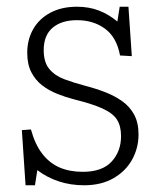

<svg xmlns="http://www.w3.org/2000/svg" viewBox="-20 -537 474 571"><path d="M56 14 45 -150 72 -152Q84 -108 105.5 -80Q127 -52 157 -39Q187 -26 226 -26Q284 -26 312 -56.5Q340 -87 340 -132Q340 -162 328 -181Q316 -200 285.5 -214Q255 -228 202 -241Q175 -248 150 -258Q125 -268 105 -283.5Q85 -299 73 -322.5Q61 -346 61 -380Q61 -419 78.5 -450Q96 -481 129.5 -499Q163 -517 209 -517Q245 -517 274.5 -505.5Q304 -494 329 -473L336 -517H362L372 -370L337 -372Q327 -426 292.5 -451.5Q258 -477 209 -477Q163 -477 136.5 -454.5Q110 -432 110 -388Q110 -352 126.5 -332Q143 -312 171 -301.5Q199 -291 233 -282Q264 -274 292.5 -263Q321 -252 343.5 -236Q366 -220 379 -196Q392 -172 392 -137Q392 -97 373 -62.5Q354 -28 317.5 -7Q281 14 230 14Q190 14 155 2.5Q120 -9 91 -31L84 14Z"/></svg>

Font: Literata ExtraLight
Style: Regular
Weight: 250
Designer: Latin by Veronika Burian and Jose Scaglione. Greek by Irene Vlachou. Cyrillic by Vera Evstafieva.
Foundry: TypeTogether
Version: Version 3.103;gftools[0.9.29]